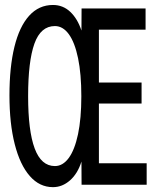

<svg xmlns="http://www.w3.org/2000/svg" viewBox="-20 -762 640 792"><path d="M388 -88.5H585V0H316.5L316 -95.5Q300.5 -46 268.8 -18Q237 10 198.5 10Q143 10 102.8 -36Q62.5 -82 40.8 -167.2Q19 -252.5 19 -368.5Q19 -485 39.5 -568.8Q60 -652.5 100.2 -697Q140.5 -741.5 198.5 -741.5Q240 -741.5 270 -713Q300 -684.5 316 -636L316.5 -727H580.5V-639.5H388V-421.5H564V-335H388ZM315.5 -365Q315.5 -457 302 -522Q288.5 -587 264 -620.8Q239.5 -654.5 206.5 -654.5Q148 -654.5 122 -582Q96 -509.5 96 -365.5Q96 -222.5 123 -149.8Q150 -77 206.5 -77Q239 -77 263.5 -110.2Q288 -143.5 301.8 -208.2Q315.5 -273 315.5 -365Z"/></svg>

Font: SplineSansMono30
Style: Regular
Weight: 400
Designer: Eben Sorkin, Mirko Velimirovic
Foundry: Sorkin Type
Version: Version 1.000